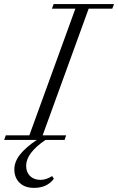

<svg xmlns="http://www.w3.org/2000/svg" viewBox="-68 -683 576 937"><path d="M-47.9 0 -39.6 -22.5H75.2L299.8 -640.6H185.5L193.8 -663.1H488.3L480 -640.6H364.7L140.1 -22.5H254.9L247.1 0H153.8Q59.6 64 59.6 126Q59.6 157.2 78.6 176Q97.7 194.8 130.4 194.8Q156.7 194.8 186.5 176.3L194.8 189.5Q161.6 233.9 98.1 233.9Q53.2 233.9 27.6 209Q2 184.1 2 143.6Q2 106.9 29.1 72Q56.2 37.1 111.3 0Z"/></svg>

Font: Elstob Light
Style: Italic
Weight: 300
Italic angle: -20°
Designer: Peter S. Baker
Version: Version 1.015